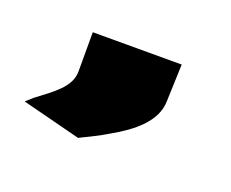

<svg xmlns="http://www.w3.org/2000/svg" viewBox="-44 -109 332 276"><g transform="rotate(20 122.0 29.0)"><path d="M2 81 92 104C106 97 121 90 134 82C164 65 194 42 194 10L196 -46H60V14C60 38 37 53 12 72Z"/></g></svg>

Font: Aerodynamic
Style: Bd
Weight: 500
Designer: Google
Version: Version 2.000980; 2014